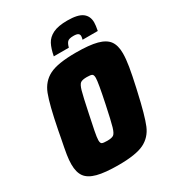

<svg xmlns="http://www.w3.org/2000/svg" viewBox="-209 -1008 1037 1138"><g transform="rotate(-30 309.0 -439.0)"><path d="M24 -135Q24 -164 29.5 -199Q35 -234 49 -303L58 -351Q89 -509 114 -573.5Q139 -638 196 -667Q253 -696 377 -696Q470 -696 522 -682Q574 -668 596 -637.5Q618 -607 618 -553Q618 -516 609.5 -464.5Q601 -413 584 -337L579 -315Q546 -167 521 -107Q496 -47 440.5 -19.5Q385 8 266 8Q173 8 120.5 -6Q68 -20 46 -50.5Q24 -81 24 -135ZM378 -344Q406 -477 406 -507Q406 -528 397 -533Q388 -538 362 -538Q331 -538 318.5 -529Q306 -520 296 -485Q286 -450 264 -344Q251 -283 242.5 -240Q234 -197 234 -179Q234 -159 243 -154.5Q252 -150 279 -150Q310 -150 322.5 -159Q335 -168 345.5 -203.5Q356 -239 378 -344ZM562 -797Q562 -777 555 -742H451Q455 -758 455 -765Q455 -777 446 -783Q437 -789 415 -789Q384 -789 373.5 -777.5Q363 -766 357 -742H254Q263 -790 279 -820.5Q295 -851 330.5 -868.5Q366 -886 429 -886Q501 -886 531.5 -863Q562 -840 562 -797Z"/></g></svg>

Font: Saira Semi Condensed Black
Style: Italic
Weight: 900
Width: 4
Italic angle: -12°
Designer: Hector Gatti with collaboration of the Omnibus-Type team
Foundry: Omnibus-Type
Version: Version 1.001; ttfautohint (v1.8)